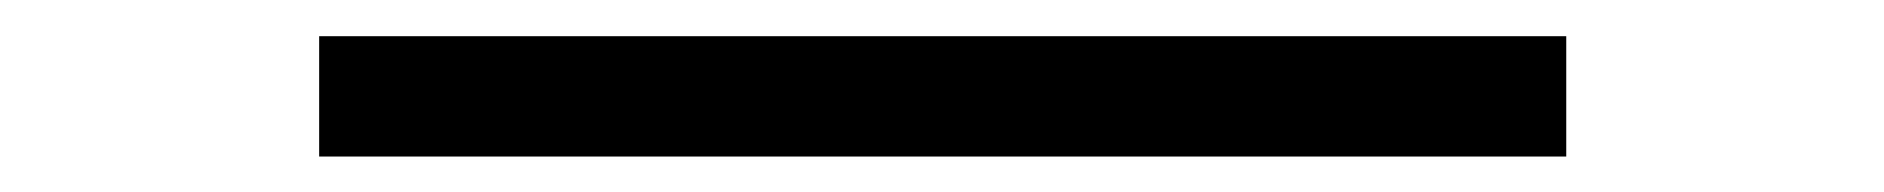

<svg xmlns="http://www.w3.org/2000/svg" viewBox="-20 -518 1040 106"><path d="M156.2 -431.6Q156.2 -448.2 156.2 -498Q328.1 -498 844.7 -498Q844.7 -481.4 844.7 -431.6Q672.9 -431.6 156.2 -431.6Z"/></svg>

Font: Gothic A1
Style: Regular
Weight: 400
Designer: HanYang I&C Co.,Ltd.
Version: Version 2.50